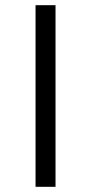

<svg xmlns="http://www.w3.org/2000/svg" viewBox="-20 -720 351 740"><path d="M194 0V-700H117V0Z"/></svg>

Font: Montserrat-Alt1
Style: Regular
Weight: 400
Designer: Differentunic
Foundry: Differentunic
Version: Version 7.222